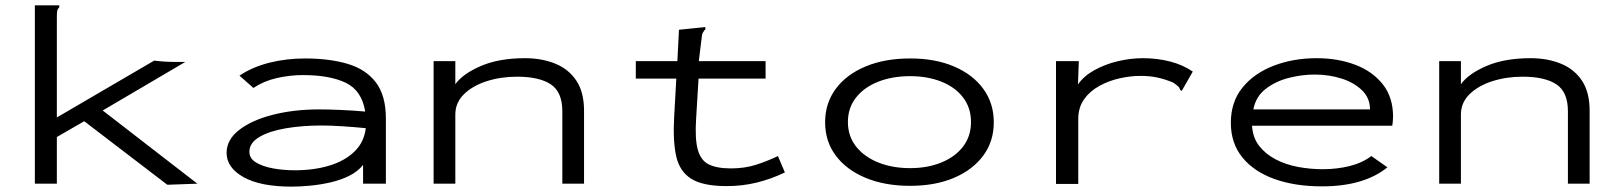

<svg xmlns="http://www.w3.org/2000/svg" viewBox="-20 -685 6040 716"><path d="M294 -233 192 -174V0H110V-665H201V-658Q195 -652 193.5 -645Q192 -638 192 -621V-247L555 -459Q593 -454 636 -454H671L363 -273L716 0L604 4Z M1068 11Q951 11 888 -24.5Q825 -60 825 -115Q825 -164 872 -200.5Q919 -237 997.5 -257Q1076 -277 1170 -277Q1205 -277 1251 -275Q1297 -273 1342 -269Q1329 -348 1269 -376.5Q1209 -405 1110 -405Q1061 -405 1012.5 -394Q964 -383 925 -357L873 -403Q921 -435 984 -451Q1047 -467 1118 -467Q1208 -467 1276 -447Q1344 -427 1381.5 -378Q1419 -329 1419 -243V0H1334V-70Q1314 -45 1281.5 -29Q1249 -13 1211 -4.5Q1173 4 1135.5 7.5Q1098 11 1068 11ZM910 -119Q910 -94 935 -79Q960 -64 998.5 -57Q1037 -50 1079 -50Q1151 -50 1208.5 -67.5Q1266 -85 1302 -120Q1338 -155 1344 -207Q1305 -211 1259 -214Q1213 -217 1179 -217Q1107 -217 1045.5 -206.5Q984 -196 947 -174Q910 -152 910 -119Z M1597 0V-457H1678V-371Q1706 -410 1773.5 -439Q1841 -468 1938 -468Q2001 -468 2051 -447.5Q2101 -427 2129.5 -384Q2158 -341 2158 -272V0H2077V-270Q2077 -342 2034 -370.5Q1991 -399 1908 -399Q1847 -399 1794.5 -382Q1742 -365 1710 -333.5Q1678 -302 1678 -258V0Z M2690 9Q2601 9 2557.5 -18.5Q2514 -46 2501.5 -103Q2489 -160 2494 -248L2502 -392H2351V-457H2506L2512 -574L2600 -583L2610 -584L2611 -577Q2605 -570 2601 -563Q2597 -556 2596 -539L2586 -457H2835V-392H2585L2576 -243Q2571 -168 2582 -127.5Q2593 -87 2623 -72Q2653 -57 2706 -57Q2756 -57 2797.5 -70Q2839 -83 2881 -103L2907 -42Q2855 -17 2801.5 -4Q2748 9 2690 9Z M3374 8Q3279 8 3207.5 -22Q3136 -52 3096.5 -105Q3057 -158 3057 -229Q3057 -300 3096.5 -353.5Q3136 -407 3207.5 -437Q3279 -467 3374 -467Q3468 -467 3538 -437Q3608 -407 3647 -353.5Q3686 -300 3686 -229Q3686 -158 3647 -105Q3608 -52 3538 -22Q3468 8 3374 8ZM3374 -58Q3439 -58 3490.5 -79Q3542 -100 3571.5 -138.5Q3601 -177 3601 -230Q3601 -283 3571.5 -321.5Q3542 -360 3490.5 -380.5Q3439 -401 3374 -401Q3308 -401 3255.5 -380.5Q3203 -360 3172.5 -321.5Q3142 -283 3142 -230Q3142 -177 3172.5 -138.5Q3203 -100 3255.5 -79Q3308 -58 3374 -58Z M3918 -457H4003L4000 -370Q4021 -401 4060.5 -423Q4100 -445 4147.5 -456.5Q4195 -468 4242 -468Q4296 -468 4344 -455.5Q4392 -443 4428 -418L4392 -355L4387 -346L4381 -350Q4379 -358 4373.5 -363Q4368 -368 4355 -377Q4324 -390 4295.5 -396Q4267 -402 4234 -402Q4196 -402 4155.5 -393Q4115 -384 4079.5 -364.5Q4044 -345 4022.5 -314.5Q4001 -284 4001 -241V1H3918Z M4910 10Q4809 10 4732.5 -17.5Q4656 -45 4613 -98Q4570 -151 4570 -227Q4570 -305 4613.5 -358.5Q4657 -412 4730 -440Q4803 -468 4890 -468Q4968 -468 5032.5 -444Q5097 -420 5136 -371.5Q5175 -323 5175 -249Q5175 -240 5174 -232Q5173 -224 5172 -216H4649Q4652 -171 4676 -140.5Q4700 -110 4737.5 -90.5Q4775 -71 4820.5 -62.5Q4866 -54 4913 -54Q4965 -54 5012 -65.5Q5059 -77 5094 -103L5154 -61Q5066 10 4910 10ZM4654 -277H5089Q5089 -319 5059.5 -348Q5030 -377 4983 -392Q4936 -407 4883 -407Q4835 -407 4786 -394.5Q4737 -382 4700 -353.5Q4663 -325 4654 -277Z M5347 0V-457H5428V-371Q5456 -410 5523.5 -439Q5591 -468 5688 -468Q5751 -468 5801 -447.5Q5851 -427 5879.5 -384Q5908 -341 5908 -272V0H5827V-270Q5827 -342 5784 -370.5Q5741 -399 5658 -399Q5597 -399 5544.5 -382Q5492 -365 5460 -333.5Q5428 -302 5428 -258V0Z"/></svg>

Font: Inconsolata ExtraExpanded
Style: Regular
Weight: 400
Width: 8
Monospace: yes
Designer: Raph Levien, Cyreal, Brenton Simpson
Foundry: Raph Levien, Cyreal, Google
Version: Version 3.001; ttfautohint (v1.8.2.53-6de2)